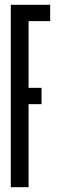

<svg xmlns="http://www.w3.org/2000/svg" viewBox="-20 -780 244 800"><path d="M25 0V-760H189V-692H99V-414H153V-346H99V0Z"/></svg>

Font: Commune Nuit Debout
Style: Regular
Weight: 400
Designer: Sébastien Marchal
Foundry: Sébastien Marchal
Version: Version 1.003;PS 1.3;hotconv 1.0.88;makeotf.lib2.5.647800